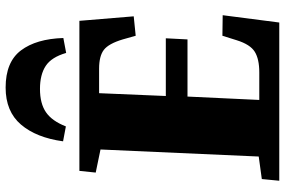

<svg xmlns="http://www.w3.org/2000/svg" viewBox="-185 -827 1012 682"><g transform="rotate(-90 321.0 -486.0)"><path d="M131 -635 49 -652 55 -710H588L604 -517L535 -510L522 -556Q507 -606 485 -623Q463 -640 418 -640H331L321 -403H526L522 -326H319L307 -71H405Q452 -71 478 -87Q504 -103 519 -151L535 -202L608 -201L582 0H20L26 -62L106 -73ZM474 -757Q459 -809 428 -829.5Q397 -850 346 -850Q294 -850 263 -828.5Q232 -807 213 -758L160 -768Q173 -863 219.5 -917.5Q266 -972 351 -972Q442 -972 483 -917.5Q524 -863 527 -767Z"/></g></svg>

Font: Literata 36pt ExtraBold
Style: Italic
Weight: 800
Italic angle: -2°
Designer: Latin by Veronika Burian and Jose Scaglione. Greek by Irene Vlachou. Cyrillic by Vera Evstafieva
Foundry: TypeTogether
Version: Version 3.002